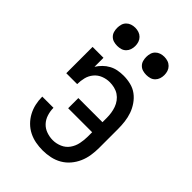

<svg xmlns="http://www.w3.org/2000/svg" viewBox="-217 -830 934 934"><g transform="rotate(45 250.0 -362.5)"><path d="M253 8Q228 8 204 3.5Q180 -1 158 -12Q136 -23 118.5 -40.5Q101 -58 89.5 -79.5Q78 -101 72.5 -125Q67 -149 67 -174Q67 -174 67 -175Q67 -176 67 -176H144Q144 -176 144 -175.5Q144 -175 144 -175Q144 -153 151 -131Q158 -109 173 -93Q188 -77 209.5 -69.5Q231 -62 253 -62Q277 -62 300 -72Q323 -82 337 -102Q351 -122 356 -146.5Q361 -171 361 -195V-225H196V-295H362V-325Q362 -341 359.5 -357.5Q357 -374 351.5 -389.5Q346 -405 336 -418.5Q326 -432 312.5 -441Q299 -450 282.5 -454Q266 -458 250 -458Q227 -458 205.5 -449.5Q184 -441 169.5 -423.5Q155 -406 149.5 -384Q144 -362 144 -339H69V-520H144V-458Q154 -474 168 -488Q182 -502 199.5 -511.5Q217 -521 236.5 -524.5Q256 -528 275 -528Q300 -528 324.5 -522Q349 -516 368.5 -501.5Q388 -487 402.5 -466Q417 -445 425 -422Q433 -399 436 -374.5Q439 -350 439 -325V-195Q439 -169 435 -143Q431 -117 420.5 -93Q410 -69 393 -49Q376 -29 353.5 -16Q331 -3 305 2.5Q279 8 253 8ZM350 -608Q337 -608 325 -611.5Q313 -615 304 -624Q295 -633 291.5 -645Q288 -657 288 -670Q288 -683 291.5 -695Q295 -707 304 -716Q313 -725 325 -729Q337 -733 350 -733Q363 -733 375 -729Q387 -725 396 -716Q405 -707 409 -695Q413 -683 413 -670Q413 -657 409 -645Q405 -633 396 -624Q387 -615 375 -611.5Q363 -608 350 -608ZM150 -608Q137 -608 125 -611.5Q113 -615 104 -624Q95 -633 91.5 -645Q88 -657 88 -670Q88 -683 91.5 -695Q95 -707 104 -716Q113 -725 125 -729Q137 -733 150 -733Q163 -733 175 -729Q187 -725 196 -716Q205 -707 209 -695Q213 -683 213 -670Q213 -657 209 -645Q205 -633 196 -624Q187 -615 175 -611.5Q163 -608 150 -608Z"/></g></svg>

Font: Iosevka Slab
Style: Regular
Weight: 400
Monospace: yes
Designer: Belleve Invis
Foundry: Belleve Invis
Version: Version 11.2.4; ttfautohint (v1.8.3)